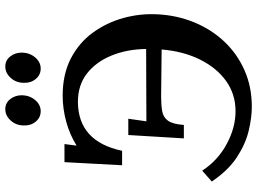

<svg xmlns="http://www.w3.org/2000/svg" viewBox="-146 -832 994 743"><g transform="rotate(-90 351.5 -461.0)"><path d="M309 16Q268 16 217 4Q166 -8 114.5 -41.5Q63 -75 20 -139L62 -176Q102 -115 165.5 -81Q229 -47 292 -47Q358 -47 409 -83.5Q460 -120 492 -184.5Q524 -249 531 -333L349 -335Q317 -335 293 -331Q269 -327 255.5 -308.5Q242 -290 239 -247H187L200 -462H263L253 -392L533 -393Q532 -467 507.5 -527Q483 -587 438 -622Q393 -657 328 -657Q175 -656 139 -486H83L95 -709H165L159 -662Q202 -689 252.5 -702.5Q303 -716 352 -716Q435 -716 496 -684.5Q557 -653 596 -599.5Q635 -546 653 -480.5Q671 -415 667 -347Q663 -273 636 -207Q609 -141 562 -91Q515 -41 451 -12.5Q387 16 309 16ZM457 -801Q433 -801 417 -820Q401 -839 402 -866Q402 -896 421 -917Q440 -938 465 -938Q489 -938 504 -919Q519 -900 519 -873Q518 -843 500 -822Q482 -801 457 -801ZM292 -801Q268 -801 252 -820Q236 -839 237 -866Q237 -896 256 -917Q275 -938 300 -938Q324 -938 339 -919Q354 -900 354 -873Q353 -843 335 -822Q317 -801 292 -801Z"/></g></svg>

Font: Lora SemiBold
Style: Italic
Weight: 600
Italic angle: -3°
Designer: Olga Karpushina, Alexei Vanyashin (Cyrillic)
Foundry: Cyreal
Version: Version 3.011; ttfautohint (v1.8.4.7-5d5b)